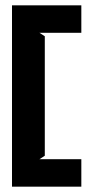

<svg xmlns="http://www.w3.org/2000/svg" viewBox="-20 -630 346 720"><path d="M25 70H285V-33H128L148 -46V-494L128 -507H285V-610H25Z"/></svg>

Font: Charger EcoBlack
Style: Black
Weight: 1000
Designer: Jasper
Foundry: Cannot Into Space Fonts
Version: Version 1.1